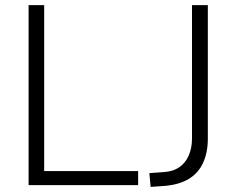

<svg xmlns="http://www.w3.org/2000/svg" viewBox="-20 -725 925 752"><path d="M92 0V-705H153V-55H521V0ZM570 7 565 -47 621 -51Q657 -53 681.5 -69.5Q706 -86 719 -115.5Q732 -145 732 -183V-705H794V-182Q794 -127 775 -86.5Q756 -46 719 -24Q682 -2 627 3Z"/></svg>

Font: Nunito Sans 12pt Light
Style: Regular
Weight: 300
Designer: Vernon Adams
Foundry: Vernon Adams
Version: Version 3.101;gftools[0.9.27]